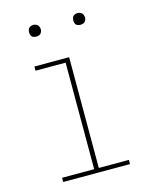

<svg xmlns="http://www.w3.org/2000/svg" viewBox="-107 -768 664 839"><g transform="rotate(-15 225.0 -348.5)"><path d="M74 0V-19H219V-501H83V-520H240V-19H376V0ZM325 -644Q320 -644 314.5 -645.5Q309 -647 305.5 -650.5Q302 -654 300.5 -659.5Q299 -665 299 -670Q299 -675 300.5 -680.5Q302 -686 305.5 -689.5Q309 -693 314.5 -695Q320 -697 325 -697Q330 -697 335.5 -695Q341 -693 344.5 -689.5Q348 -686 350 -680.5Q352 -675 352 -670Q352 -665 350 -659.5Q348 -654 344.5 -650.5Q341 -647 335.5 -645.5Q330 -644 325 -644ZM125 -644Q120 -644 114.5 -645.5Q109 -647 105.5 -650.5Q102 -654 100.5 -659.5Q99 -665 99 -670Q99 -675 100.5 -680.5Q102 -686 105.5 -689.5Q109 -693 114.5 -695Q120 -697 125 -697Q130 -697 135.5 -695Q141 -693 144.5 -689.5Q148 -686 150 -680.5Q152 -675 152 -670Q152 -665 150 -659.5Q148 -654 144.5 -650.5Q141 -647 135.5 -645.5Q130 -644 125 -644Z"/></g></svg>

Font: Zed Sans Thin Extended
Style: Regular
Weight: 100
Width: 7
Designer: Belleve Invis
Foundry: Belleve Invis
Version: Version 1.0.0; ttfautohint (v1.8.4)